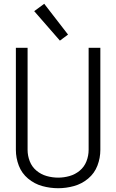

<svg xmlns="http://www.w3.org/2000/svg" viewBox="-20 -988 615 1016"><path d="M297 -773 161 -929 214 -968 340 -805ZM288 8Q245 8 203.5 -3.5Q162 -15 128.5 -43Q95 -71 79.5 -111.5Q64 -152 64 -195V-735H126V-195Q126 -164 137.5 -134.5Q149 -105 173 -85Q197 -65 227 -56.5Q257 -48 288 -48Q318 -48 348 -56.5Q378 -65 402 -85Q426 -105 437.5 -134.5Q449 -164 449 -195V-735H511V-195Q511 -152 495.5 -111.5Q480 -71 446.5 -43Q413 -15 371.5 -3.5Q330 8 288 8Z"/></svg>

Font: Jozsika Light
Style: Regular
Weight: 300
Monospace: yes
Designer: Belleve Invis
Foundry: Belleve Invis
Version: 2.1.0